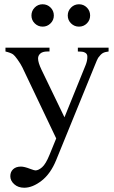

<svg xmlns="http://www.w3.org/2000/svg" viewBox="-20 -673 540 909"><path d="M5.9 -447.3H214.4V-429.2H204.1Q182.1 -429.2 171.1 -419.7Q160.2 -410.2 160.2 -396Q160.2 -377 176.3 -343.3L285.2 -117.7L385.3 -364.7Q393.6 -384.8 393.6 -404.3Q393.6 -413.1 390.1 -417.5Q386.2 -422.9 377.9 -426Q369.6 -429.2 348.6 -429.2V-447.3H494.1V-429.2Q476.1 -427.2 466.3 -421.4Q456.5 -415.5 444.8 -399.4Q440.4 -392.6 428.2 -361.8L246.1 84.5Q219.7 149.4 177 182.6Q134.3 215.8 94.7 215.8Q65.9 215.8 47.4 199.2Q28.8 182.6 28.8 161.1Q28.8 140.6 42.2 128.2Q55.7 115.7 79.1 115.7Q95.2 115.7 123 126.5Q142.6 133.8 147.5 133.8Q162.1 133.8 179.4 118.7Q196.8 103.5 214.4 60.1L246.1 -17.6L85.4 -355Q78.1 -370.1 62 -392.6Q49.8 -409.7 42 -415.5Q30.8 -423.3 5.9 -429.2ZM354 -652.8Q376 -652.8 391.4 -637.2Q406.7 -621.6 406.7 -599.6Q406.7 -577.6 391.4 -562.3Q376 -546.9 354 -546.9Q332 -546.9 316.4 -562.3Q300.8 -577.6 300.8 -599.6Q300.8 -621.6 316.4 -637.2Q332 -652.8 354 -652.8ZM181.6 -652.8Q204.1 -652.8 219.5 -637.2Q234.9 -621.6 234.9 -599.6Q234.9 -577.6 219.2 -562.3Q203.6 -546.9 182.1 -546.9Q160.2 -546.9 144.5 -562.3Q128.9 -577.6 128.9 -599.6Q128.9 -621.6 144.3 -637.2Q159.7 -652.8 181.6 -652.8Z"/></svg>

Font: Jameel Khushkhat-L
Style: Regular
Weight: 400
Version: Version 3.5